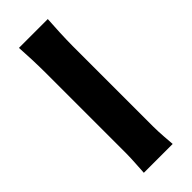

<svg xmlns="http://www.w3.org/2000/svg" viewBox="51 -834 899 899"><g transform="rotate(45 500.0 -384.5)"><path d="M86 -289C127 -292 202 -295 259 -295H790C831 -295 887 -290 913 -289V-480C884 -478 835 -473 790 -473H259C210 -473 126 -477 86 -480Z"/></g></svg>

Font: Noto Sans Korean Black
Style: Bold
Weight: 900
Designer: Ryoko NISHIZUKA (kana & ideographs); Paul D. Hunt (Latin, Greek & Cyrillic); Wenlong ZHANG (bopomofo); Sandoll Communica
Foundry: Adobe Systems Incorporated
Version: Version 1.000;PS 1;hotconv 1.0.78;makeotf.lib2.5.61930